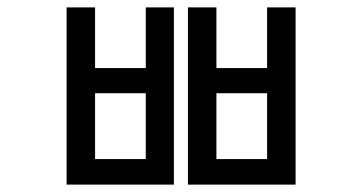

<svg xmlns="http://www.w3.org/2000/svg" viewBox="-20 -499 960 519"><path d="M160 -479H237V-315H374V-479H450V0H160ZM237 -247V-69H374V-247ZM488 -479H565V-315H702V-479H779V0H488ZM565 -247V-69H702V-247Z"/></svg>

Font: hexukorean05
Style: Book
Weight: 400
Designer: Jelle Bosma - Monotype Design Team
Foundry: Monotype Imaging Inc.
Version: Version 2.003